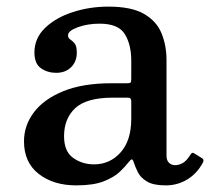

<svg xmlns="http://www.w3.org/2000/svg" viewBox="-20 -550 635 580"><path d="M52.5 -123Q52.5 -171.5 82.8 -211.2Q113 -251 171.8 -274.8Q230.5 -298.5 316.5 -298.5H363.5Q372 -298.5 374.2 -300.5Q376.5 -302.5 376.5 -311.5V-367Q376.5 -415.5 357 -447Q337.5 -478.5 281 -478.5Q245 -478.5 215.2 -467.8Q185.5 -457 185.5 -443.5Q185.5 -435 192.2 -430.8Q199 -426.5 205.5 -418.8Q212 -411 212 -391Q212 -364 194.8 -347Q177.5 -330 150 -330Q123.5 -330 103.8 -343.8Q84 -357.5 84 -391.5Q84 -434.5 116 -465.5Q148 -496.5 199.2 -513.2Q250.5 -530 307.5 -530Q377.5 -530 415.5 -507.8Q453.5 -485.5 468.2 -448.8Q483 -412 483 -368.5V-80Q483 -65 490.8 -58Q498.5 -51 509 -51Q519.5 -51 531.2 -57Q543 -63 555.5 -83Q560.5 -91.5 567 -86.5L590.5 -72Q597 -67.5 593.5 -60Q576 -26.5 546.2 -8.2Q516.5 10 481 10H480.5Q443 10 423.8 -1.8Q404.5 -13.5 396.5 -29.8Q388.5 -46 384.5 -58.5Q381.5 -68.5 378.2 -68.5Q375 -68.5 368 -59.5Q359 -47.5 341.8 -31Q324.5 -14.5 293.2 -2.2Q262 10 210.5 10Q141 10 96.8 -24.8Q52.5 -59.5 52.5 -123ZM173.5 -138.5Q173.5 -92.5 201 -73Q228.5 -53.5 264 -53.5Q312 -53.5 344.2 -89.5Q376.5 -125.5 376.5 -191V-245Q376.5 -255 366.5 -255H321Q241.5 -255 207.5 -223.5Q173.5 -192 173.5 -138.5Z"/></svg>

Font: Besley* Medium
Style: Regular
Weight: 500
Designer: Owen Earl
Foundry: indestructible type*
Version: Version 3.000; ttfautohint (v1.8.3)